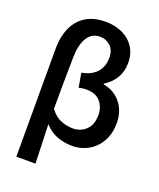

<svg xmlns="http://www.w3.org/2000/svg" viewBox="-161 -816 906 1093"><g transform="rotate(20 291.5 -270.0)"><path d="M72 178V-478Q72 -529 85 -573Q98 -617 124.5 -649.5Q151 -682 191.5 -700Q232 -718 288 -718Q326 -718 362 -707.5Q398 -697 426 -675Q454 -653 471 -619.5Q488 -586 488 -541Q488 -489 464.5 -449.5Q441 -410 398 -383V-379Q463 -368 503.5 -319Q544 -270 544 -196Q544 -144 527 -105Q510 -66 482.5 -40Q455 -14 420 -1Q385 12 349 12Q305 12 261.5 -2.5Q218 -17 180 -58Q182 2 184 60Q186 118 188 178ZM318 -83Q364 -83 397 -113.5Q430 -144 430 -204Q430 -252 401.5 -285Q373 -318 316 -318Q292 -318 271 -312L256 -398Q289 -404 312.5 -417Q336 -430 350 -448Q364 -466 370.5 -487Q377 -508 377 -531Q377 -579 350 -603Q323 -627 288 -627Q238 -627 211.5 -585Q185 -543 183 -468Q180 -309 180 -151Q211 -110 247.5 -96.5Q284 -83 318 -83Z"/></g></svg>

Font: Giro Sans Semibold
Style: Regular
Weight: 600
Designer: Paul D. Hunt
Foundry: Adobe Systems Incorporated
Version: Version 1.000;PS 1.0;hotconv 1.0.88;makeotf.lib2.5.647800